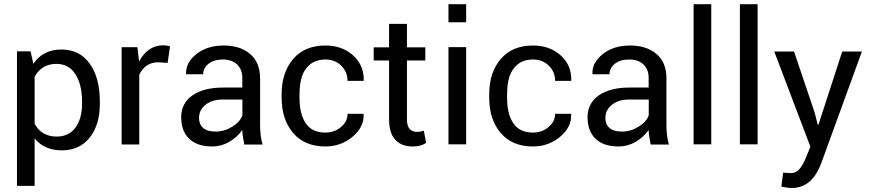

<svg xmlns="http://www.w3.org/2000/svg" viewBox="-20 -706 4248 939"><path d="M468.3 -208.5V-199.2Q468.3 -95.2 418.7 -33Q369.1 29.3 282.7 29.3Q196.3 29.3 149.4 -29.3V203.1H63V-455.1H129.4L143.1 -393.6Q190.4 -463.9 280 -463.9Q369.6 -463.9 418.9 -394.8Q468.3 -325.7 468.3 -208.5ZM381.3 -199.2V-208.5Q381.3 -292.5 348.9 -343Q316.4 -393.6 255.9 -393.6Q184.1 -393.6 149.4 -330.6V-100.6Q183.6 -38.1 256.8 -38.1Q316.9 -38.1 349.1 -82Q381.3 -126 381.3 -199.2Z M661.1 0.5H574.7V-475.1H651.9L660.2 -405.8Q703.6 -484.4 778.3 -484.4Q795.9 -484.4 811.5 -479.5L799.8 -398.4L755.4 -401.4Q688.5 -401.4 661.1 -339.4Z M1018.6 10.3Q944.3 10.3 905.3 -27.3Q866.2 -64.9 866.2 -132.8Q866.2 -200.7 920.9 -239.3Q975.6 -277.8 1071.3 -277.8H1165V-324.7Q1165 -366.7 1139.4 -390.9Q1113.8 -415 1070.1 -415Q1026.4 -415 1000 -394.3Q973.6 -373.5 973.6 -342.8H891.1L890.1 -345.2Q887.7 -398.9 940.2 -441.2Q992.7 -483.4 1074 -483.4Q1155.3 -483.4 1203.6 -441.7Q1252 -399.9 1252 -323.7V-94.7Q1252 -39.6 1264.2 1H1174.8Q1165.5 -44.4 1165 -70.3Q1139.6 -34.2 1100.8 -12Q1062 10.3 1018.6 10.3ZM953.6 -130.9H953.1Q953.1 -98.6 973.1 -80.6Q993.2 -62.5 1035.2 -62.5Q1077.1 -62.5 1115.5 -86.2Q1153.8 -109.9 1165.5 -141.6V-219.2H1068.8Q1017.1 -219.2 985.4 -193.6Q953.6 -168 953.6 -130.9Z M1444.8 -227.5Q1444.8 -150.9 1473.1 -106.4Q1503.9 -57.6 1571.3 -57.6Q1615.2 -57.6 1647.5 -84.5Q1679.7 -111.3 1679.7 -149.4H1757.3L1758.3 -146.5Q1760.7 -84.5 1704.1 -37.1Q1647.5 10.3 1571.3 10.3Q1469.7 10.3 1413.6 -55.7Q1357.4 -121.6 1357.4 -227.5V-246.1Q1357.4 -351.6 1413.8 -417.5Q1470.2 -483.4 1571.3 -483.4Q1654.3 -483.4 1707.5 -434.6Q1760.7 -385.7 1758.8 -313L1757.8 -310.5H1679.7Q1679.7 -354.5 1648.9 -384.8Q1618.2 -415 1572.5 -415Q1526.9 -415 1497.8 -392.1Q1468.8 -369.1 1456.8 -332.5Q1444.8 -295.9 1444.8 -246.1Z M1882.8 -589.4H1970.2V-474.6H2060.1V-410.2H1970.2V-121.6Q1970.2 -61 2020.5 -61Q2036.1 -61 2052.7 -66.9L2064 -7.8Q2040.5 10.3 1998 10.3Q1943.4 10.3 1913.1 -22.5Q1882.8 -55.2 1882.8 -121.6V-410.2H1807.6V-474.6H1882.8Z M2259.8 -475.6V0H2173.3V-475.6ZM2259.8 -685.5V-597.2H2173.3V-685.5Z M2460 -227.5Q2460 -150.9 2488.3 -106.4Q2519 -57.6 2586.4 -57.6Q2630.4 -57.6 2662.6 -84.5Q2694.8 -111.3 2694.8 -149.4H2772.5L2773.4 -146.5Q2775.9 -84.5 2719.2 -37.1Q2662.6 10.3 2586.4 10.3Q2484.9 10.3 2428.7 -55.7Q2372.6 -121.6 2372.6 -227.5V-246.1Q2372.6 -351.6 2429 -417.5Q2485.4 -483.4 2586.4 -483.4Q2669.4 -483.4 2722.7 -434.6Q2775.9 -385.7 2773.9 -313L2772.9 -310.5H2694.8Q2694.8 -354.5 2664.1 -384.8Q2633.3 -415 2587.6 -415Q2542 -415 2512.9 -392.1Q2483.9 -369.1 2471.9 -332.5Q2460 -295.9 2460 -246.1Z M3005.9 10.3Q2931.6 10.3 2892.6 -27.3Q2853.5 -64.9 2853.5 -132.8Q2853.5 -200.7 2908.2 -239.3Q2962.9 -277.8 3058.6 -277.8H3152.3V-324.7Q3152.3 -366.7 3126.7 -390.9Q3101.1 -415 3057.4 -415Q3013.7 -415 2987.3 -394.3Q2960.9 -373.5 2960.9 -342.8H2878.4L2877.4 -345.2Q2875 -398.9 2927.5 -441.2Q2980 -483.4 3061.3 -483.4Q3142.6 -483.4 3190.9 -441.7Q3239.3 -399.9 3239.3 -323.7V-94.7Q3239.3 -39.6 3251.5 1H3162.1Q3152.8 -44.4 3152.3 -70.3Q3127 -34.2 3088.1 -12Q3049.3 10.3 3005.9 10.3ZM2940.9 -130.9H2940.4Q2940.4 -98.6 2960.4 -80.6Q2980.5 -62.5 3022.5 -62.5Q3064.5 -62.5 3102.8 -86.2Q3141.1 -109.9 3152.8 -141.6V-219.2H3056.2Q3004.4 -219.2 2972.7 -193.6Q2940.9 -168 2940.9 -130.9Z M3458.5 -685.5V0H3372.1V-685.5Z M3685.1 -685.5V0H3598.6V-685.5Z M3852.5 213.4Q3834 213.4 3801.3 206.5L3810.1 138.2Q3842.3 140.6 3848.6 140.6Q3874 140.6 3891.4 119.1Q3908.7 97.7 3922.9 61.5L3943.4 11.7L3766.6 -454.1H3863.3L3964.4 -154.8L3979.5 -95.2H3982.4L4099.1 -454.1H4195.3L3995.6 94.2Q3950.2 213.4 3852.5 213.4Z"/></svg>

Font: Yantramanav
Style: Regular
Weight: 400
Version: Version 1.001;PS 1.0;hotconv 1.0.72;makeotf.lib2.5.5900; ttf